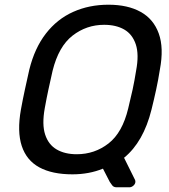

<svg xmlns="http://www.w3.org/2000/svg" viewBox="-20 -730 717 815"><path d="M474.8 65Q462.3 65 456.1 56.5Q449.9 48 445.9 42L417 -14.1Q358.1 10 287.3 10Q201.5 10 147 -19.6Q92.5 -49.2 72.3 -110.5Q52.2 -171.8 68.8 -264.9Q76.8 -309.1 85.6 -349.4Q94.4 -389.7 104.4 -434.4Q127.2 -526.4 175 -587.8Q222.8 -649.3 290.7 -679.6Q358.6 -710 440.3 -710Q522.1 -710 576.9 -679.6Q631.7 -649.3 653.9 -587.8Q676.1 -526.4 658.6 -434.4Q651.6 -389.7 642.8 -349.4Q634.1 -309.1 623.1 -264.9Q589 -127.5 506.6 -60.3L553.4 34Q555.4 38.2 554.4 44.6Q552.8 52.8 545.2 58.9Q537.6 65 529.4 65ZM305.7 -75.3Q381.8 -75.3 440.8 -121.2Q499.7 -167.1 524.3 -270.1Q535.3 -314.7 543 -350.2Q550.7 -385.7 557.7 -429.9Q570.8 -498.6 556.4 -541.8Q541.9 -584.9 507.2 -604.8Q472.5 -624.7 422.1 -624.7Q347 -624.7 288 -578.8Q228.9 -532.9 203.3 -429.9Q193.3 -385.7 185.6 -350.2Q177.9 -314.7 169.9 -270.1Q157.6 -201.4 171.7 -158.7Q185.7 -115.9 220.5 -95.6Q255.3 -75.3 305.7 -75.3Z"/></svg>

Font: Rubik Light
Style: Italic
Weight: 300
Italic angle: -12°
Designer: Hubert and Fischer
Foundry: Hubert and Fischer
Version: Version 2.300;gftools[0.9.30]